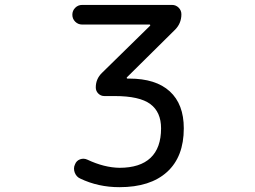

<svg xmlns="http://www.w3.org/2000/svg" viewBox="-20 -775 1040 784"><path d="M315.4 -674.8Q298.8 -674.8 287.1 -686.5Q275.4 -698.2 275.4 -714.8Q275.4 -731.4 287.1 -743.2Q298.8 -754.9 315.4 -754.9H682.6Q698.2 -754.9 709.5 -743.7Q720.7 -732.4 720.7 -716.8Q720.7 -678.7 693.4 -652.3L498 -459Q497.1 -458 497.6 -456.1Q498 -454.1 501 -454.1H507.8Q616.2 -454.1 673.3 -401.9Q730.5 -349.6 730.5 -251Q730.5 -134.8 662.1 -72.8Q593.8 -10.7 467.8 -10.7Q380.9 -10.7 307.6 -45.9Q292 -52.7 285.2 -70.3Q282.2 -78.1 282.2 -86.9Q282.2 -95.7 286.1 -103.5Q292 -119.1 307.1 -124.5Q322.3 -129.9 336.9 -123Q405.3 -90.8 467.8 -89.8Q551.8 -89.8 594.7 -130.4Q637.7 -170.9 637.7 -251Q637.7 -317.4 593.8 -350.1Q549.8 -382.8 448.2 -382.8H406.2Q391.6 -382.8 381.3 -393.1Q371.1 -403.3 371.1 -418Q371.1 -453.1 396.5 -477.5L592.8 -669.9Q593.8 -670.9 593.3 -672.9Q592.8 -674.8 590.8 -674.8Z"/></svg>

Font: Rounded Mgen+ 1mn regular
Style: Regular
Weight: 400
Designer: [Source Han Sans]
Ryoko NISHIZUKA  (kana & ideographs); Paul D. Hunt (Latin, Greek & Cyrillic); Wenlong ZHANG  (bopomofo
Version: Version 1.059.20150602